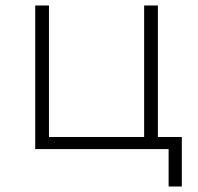

<svg xmlns="http://www.w3.org/2000/svg" viewBox="-20 -542 719 698"><path d="M593 0V136H641V-44H554V-522H504V-44H158V-522H108V0Z"/></svg>

Font: Montserrat Light
Style: Regular
Weight: 300
Designer: Julieta Ulanovsky
Foundry: Julieta Ulanovsky
Version: Version 7.200